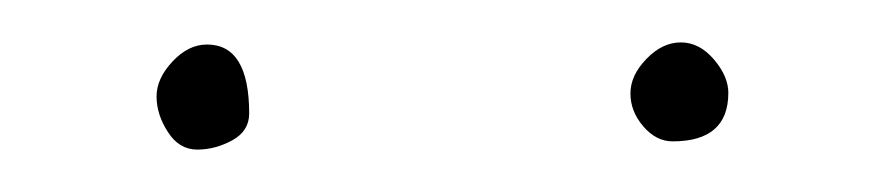

<svg xmlns="http://www.w3.org/2000/svg" viewBox="-20 -545 419 91"><path d="M325.2 -501Q325.2 -478 298.8 -478Q291 -478 284.9 -485.1Q278.8 -492.2 278.8 -500.7Q278.8 -509.3 286.4 -517.1Q293.9 -524.9 302.7 -524.9Q311.5 -524.9 318.4 -516.8Q325.2 -508.8 325.2 -501ZM98.1 -491.2Q98.1 -523.9 78.1 -523.9Q69.3 -523.9 61.8 -515.9Q54.2 -507.8 54.2 -499.3Q54.2 -490.7 59.6 -482.4Q64.9 -474.1 73.5 -474.1Q82 -474.1 90.1 -478.5Q98.1 -482.9 98.1 -491.2Z"/></svg>

Font: Amatic SC
Style: Regular
Weight: 400
Version: Version 1.004